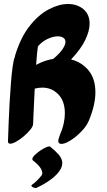

<svg xmlns="http://www.w3.org/2000/svg" viewBox="-20 -720 538 962"><path d="M425 -115Q413 -87 386.5 -60Q360 -33 332.5 -16Q305 1 288 1Q272 1 272 -14Q272 -19 274 -25.5Q276 -32 279 -41Q293 -73 299 -100.5Q305 -128 305 -152Q305 -214 272 -247.5Q239 -281 192 -281Q173 -281 154 -276Q152 -232 150 -193Q148 -154 147 -128.5Q146 -103 146 -100Q146 -88 132.5 -71Q119 -54 99.5 -37.5Q80 -21 61.5 -10.5Q43 0 31 0Q20 0 20 -12Q20 -13 21 -40Q22 -67 23.5 -110Q25 -153 28 -203Q31 -253 34.5 -300.5Q38 -348 43 -383.5Q48 -419 53 -432Q53 -433 54 -433Q55 -438 56 -443Q84 -534 129 -590.5Q174 -647 225 -673.5Q276 -700 320 -700Q367 -700 398 -674Q429 -648 429 -601Q429 -566 407.5 -520.5Q386 -475 336 -422Q389 -409 423.5 -367.5Q458 -326 458 -257Q458 -227 450 -191.5Q442 -156 425 -115ZM269 -538Q247 -538 219.5 -525.5Q192 -513 170 -488Q168 -475 165.5 -450.5Q163 -426 161 -395Q203 -418 247 -425Q280 -453 294 -474.5Q308 -496 308 -510Q308 -524 297 -531Q286 -538 269 -538ZM233 16Q259 37 275.5 56.5Q292 76 292 98Q292 121 270 147Q254 166 226 185.5Q198 205 167 219Q165 220 163 221Q161 222 159 222Q150 222 142 216.5Q134 211 140 206Q163 190 185 163Q192 156 192 147Q192 136 182 120.5Q172 105 144 83Q142 81 142 77Q142 69 154 57Q166 45 182.5 34Q199 23 213.5 17Q228 11 233 16Z"/></svg>

Font: Ga Maamli
Style: Regular
Weight: 400
Designer: Afotey Clement Nii Odai, Ama Asantewa Diaka, David Abbey-Thompson
Foundry: Sorkin Type Co.
Version: Version 1.000; ttfautohint (v1.8.4.7-5d5b)